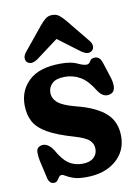

<svg xmlns="http://www.w3.org/2000/svg" viewBox="-77 -697 550 761"><g transform="rotate(-10 198.0 -316.0)"><path d="M203 -43Q232.5 -43 248 -57Q263.5 -71 263.5 -92Q263.5 -112.5 248.8 -127Q234 -141.5 189 -154.5Q122.5 -173.5 85 -195Q47.5 -216.5 32.2 -244.8Q17 -273 17 -312Q17 -371.5 59 -410.2Q101 -449 185.5 -449Q228.5 -449 251 -438Q273.5 -427 287 -427Q297.5 -427 303 -438Q308.5 -449 323.5 -449Q333.5 -449 341 -442.5Q348.5 -436 354 -417L373.5 -356.5Q387 -307 362 -296.5Q332.5 -284.5 310 -318Q284.5 -360.5 256 -377.5Q227.5 -394.5 193.5 -394.5Q158 -394.5 142 -379.2Q126 -364 126 -342.5Q126 -319.5 144.8 -302.5Q163.5 -285.5 217 -271.5Q295 -252 333.8 -217.5Q372.5 -183 372.5 -124Q372.5 -63.5 327.5 -25.8Q282.5 12 208.5 12Q176 12 157.2 5.5Q138.5 -1 129 -7.2Q119.5 -13.5 113.5 -13.5Q106 -13.5 102 -7.2Q98 -1 93 5.5Q88 12 78.5 12Q58.5 12 53.5 -16.5L38 -84.5Q33 -111 35.2 -124.8Q37.5 -138.5 52.5 -142.5Q79.5 -150 102.5 -114.5Q124 -75.5 147.5 -59.2Q171 -43 203 -43ZM98.5 -482Q72 -464 56 -478Q50 -483.5 49.5 -494.2Q49 -505 58.5 -517L136 -612Q148.5 -627 159.5 -635.8Q170.5 -644.5 186.5 -644.5Q203 -644.5 214.2 -635.8Q225.5 -627 238 -612L315.5 -517Q325 -505 324.5 -494.2Q324 -483.5 317.5 -478Q302 -463.5 275 -482L187 -548Z"/></g></svg>

Font: Fraunces 144pt SuperSoft SemiBold
Style: Regular
Weight: 600
Version: Version 1.000;[b76b70a41]